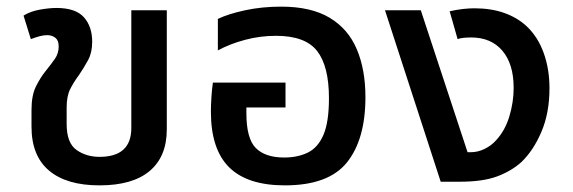

<svg xmlns="http://www.w3.org/2000/svg" viewBox="-20 -548 1727 579"><path d="M280 11Q181 11 128 -33.5Q75 -78 75 -166V-216Q75 -260 88 -286.5Q101 -313 117 -333Q134 -354 145.5 -370.5Q157 -387 157 -408Q157 -426 147 -434Q137 -442 122 -442Q111 -442 98.5 -438.5Q86 -435 73 -430L51 -501Q72 -514 100.5 -519Q129 -524 150 -524Q208 -524 233 -496Q258 -468 258 -422Q258 -390 246 -367.5Q234 -345 219 -323Q202 -300 191.5 -279Q181 -258 181 -224V-174Q181 -117 210.5 -96Q240 -75 280 -75Q376 -75 376 -162V-517H483V-158Q483 -76 431.5 -32.5Q380 11 280 11Z M839 11Q726 11 671 -43.5Q616 -98 616 -211Q616 -230 617.5 -254Q619 -278 622 -299H841V-224H723V-207Q723 -130 751.5 -101.5Q780 -73 837 -73Q878 -73 908.5 -88Q939 -103 955.5 -141.5Q972 -180 972 -252Q972 -348 936.5 -394Q901 -440 812 -440Q765 -440 719.5 -428Q674 -416 637 -396V-491Q668 -506 719 -517Q770 -528 828 -528Q918 -528 974 -494.5Q1030 -461 1056 -399.5Q1082 -338 1082 -255Q1082 -128 1026.5 -58.5Q971 11 839 11Z M1309 0 1141 -517H1249L1390 -89H1400Q1421 -89 1441.5 -99Q1462 -109 1476 -125Q1503 -154 1516 -197Q1529 -240 1529 -283Q1529 -355 1495 -395Q1461 -435 1401 -435Q1389 -435 1378.5 -434Q1368 -433 1360 -430L1336 -514Q1358 -519 1377 -521Q1396 -523 1410 -523Q1461 -523 1500.5 -509Q1540 -495 1568 -469Q1602 -437 1619.5 -388.5Q1637 -340 1637 -282Q1637 -207 1612.5 -150Q1588 -93 1552 -59Q1522 -32 1479 -16Q1436 0 1367 0Z"/></svg>

Font: Noto Sans Thai UI Med
Style: Regular
Weight: 500
Designer: Monotype Design Team
Foundry: Monotype Imaging Inc.
Version: Version 2.000;GOOG;noto-source:20170915:90ef993387c0